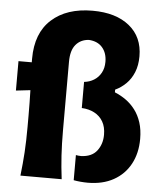

<svg xmlns="http://www.w3.org/2000/svg" viewBox="-57 -889 802 945"><g transform="rotate(5 344.0 -416.5)"><path d="M411.3 6Q485.4 6 538.9 -23.7Q592.4 -53.4 621.3 -106.9Q650.2 -160.3 650.2 -231.1Q650.2 -276.5 638.8 -311.8Q627.4 -347.2 607.5 -373.5Q587.6 -399.9 561.6 -418.5Q535.6 -437 506.3 -448.9V-462.2Q535.5 -475.7 559.3 -499.1Q583.2 -522.5 597.2 -556.6Q611.3 -590.8 611.3 -635.6Q611.3 -731.1 544.6 -785.2Q477.9 -839.4 362.5 -839.4Q234.5 -839.4 160.2 -772.2Q85.8 -705.1 85.8 -578.5V-560.4H20.2V-415L91.1 -423.2Q92 -392.1 92.4 -360.7Q92.9 -329.3 92.9 -298.2V-242.4Q92.9 -172.5 89.4 -116.1Q85.8 -59.7 78.8 0H282.6Q275.1 -59.7 271.6 -116.1Q268.1 -172.5 268.1 -242.4V-578.9Q268.1 -635.4 292 -663.7Q315.9 -692.1 356.4 -694.7Q399.9 -692.1 423.3 -664.9Q446.8 -637.7 446.8 -593.9Q446.8 -562.5 433.9 -539.5Q421.1 -516.4 399.4 -503Q377.8 -489.6 350.7 -486.7V-357.7Q386.1 -356 413.2 -341.7Q440.4 -327.5 455.8 -301.1Q471.2 -274.7 471.2 -236.2Q471.2 -189.8 446 -156.9Q420.9 -124 368 -121.9Q360.7 -121.9 353.9 -122.7Q347.2 -123.5 342 -124.5V-0.3Q356.8 2.6 375.7 4.3Q394.5 6 411.3 6Z"/></g></svg>

Font: Pinar FD VF
Style: Regular
Weight: 300
Designer: Amin Abedi
Version: Version 2.000